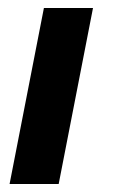

<svg xmlns="http://www.w3.org/2000/svg" viewBox="-20 -461 303 481"><path d="M90 -441H213L127 0H4Z"/></svg>

Font: Teachers SemiBold
Style: Italic
Weight: 600
Designer: Alfredo Marco Pradil & Chank Diesel
Version: Version 0.009